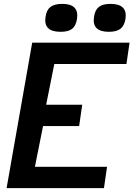

<svg xmlns="http://www.w3.org/2000/svg" viewBox="-20 -970 688 990"><path d="M292 -806Q202 -806 215 -884Q220 -919 240.5 -934.5Q261 -950 301 -950Q389 -950 377 -872Q371 -836 351.5 -821Q332 -806 292 -806ZM541 -806Q452 -806 465 -884Q470 -919 490 -934.5Q510 -950 550 -950Q639 -950 627 -872Q621 -837 601 -821.5Q581 -806 541 -806ZM14 0 146 -750H648L632 -640H260L218 -430H404L388 -320H202L160 -110H532L516 0Z"/></svg>

Font: Hermit
Style: Bold Italic
Weight: 700
Italic angle: -10°
Designer: Pablo Caro
Version: Version 2.000;PS 002.000;hotconv 1.0.88;makeotf.lib2.5.64775